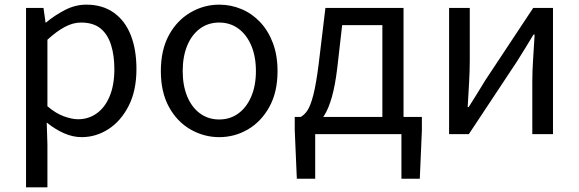

<svg xmlns="http://www.w3.org/2000/svg" viewBox="-20 -577 2491 826"><path d="M92 229V-543H167L176 -480H178Q215 -511 259.5 -534Q304 -557 351 -557Q421 -557 469.5 -522.5Q518 -488 542.5 -426Q567 -364 567 -280Q567 -187 533.5 -121.5Q500 -56 446.5 -21.5Q393 13 331 13Q294 13 256 -3.5Q218 -20 181 -50L184 45V229ZM316 -64Q361 -64 396.5 -89.5Q432 -115 452 -163.5Q472 -212 472 -279Q472 -339 457.5 -384.5Q443 -430 412 -455Q381 -480 328 -480Q294 -480 258.5 -461Q223 -442 184 -406V-120Q220 -89 255 -76.5Q290 -64 316 -64Z M923 13Q857 13 799 -20.5Q741 -54 706.5 -117.5Q672 -181 672 -271Q672 -362 706.5 -425.5Q741 -489 799 -523Q857 -557 923 -557Q973 -557 1018.5 -538Q1064 -519 1099 -482Q1134 -445 1154 -392Q1174 -339 1174 -271Q1174 -181 1139 -117.5Q1104 -54 1047 -20.5Q990 13 923 13ZM923 -63Q970 -63 1005.5 -89Q1041 -115 1061 -162Q1081 -209 1081 -271Q1081 -334 1061 -381Q1041 -428 1005.5 -454Q970 -480 923 -480Q876 -480 840.5 -454Q805 -428 785.5 -381Q766 -334 766 -271Q766 -209 785.5 -162Q805 -115 840.5 -89Q876 -63 923 -63Z M1336 0V192H1257L1248 -17V-74H1795V-17L1786 192H1707V0ZM1625 -28V-469H1452L1431 -285Q1422 -210 1408 -160.5Q1394 -111 1376 -82Q1358 -53 1337.5 -39Q1317 -25 1296 -21L1274 -74Q1290 -83 1303 -102.5Q1316 -122 1328 -168.5Q1340 -215 1351 -302L1380 -543H1716V-28Z M1912 0V-543H2001V-316Q2001 -273 1998 -220.5Q1995 -168 1992 -116H1996Q2012 -141 2032.5 -174Q2053 -207 2068 -232L2274 -543H2359V0H2270V-227Q2270 -270 2273.5 -322.5Q2277 -375 2280 -428H2275Q2260 -403 2239.5 -369.5Q2219 -336 2203 -311L1997 0Z"/></svg>

Font: Noto Sans HK
Style: Regular
Weight: 400
Designer: Ryoko NISHIZUKA 西塚涼子 (kana, bopomofo & ideographs); Paul D. Hunt (Latin, Greek & Cyrillic); Sandoll Communications 산돌커뮤니
Foundry: Adobe
Version: Version 2.004-H2;hotconv 1.0.118;makeotfexe 2.5.65603